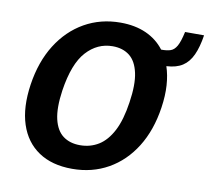

<svg xmlns="http://www.w3.org/2000/svg" viewBox="-82 -835 1018 936"><g transform="rotate(10 427.0 -366.5)"><path d="M333 10Q232.8 10 166.6 -34.6Q100.3 -79.2 73.2 -161.8Q46.1 -244.5 63.1 -359.4Q80.4 -475.2 133 -558.9Q185.6 -642.5 265.2 -687.8Q344.9 -733 443.1 -733Q514.9 -733 569.9 -708.5Q624.8 -683.9 659.9 -637.7Q687.6 -637.3 705.8 -643.3Q724.1 -649.2 736.8 -671.5Q749.5 -693.8 760 -742.6H854Q844.8 -683 826.9 -644Q809 -604.9 778.5 -585.1Q747.9 -565.2 699 -562.7Q713 -521.3 716.3 -470.5Q719.6 -419.7 710.7 -360Q693.7 -245.3 641.9 -162.3Q590 -79.3 510.9 -34.7Q431.8 10 333 10ZM351 -110.1Q401.6 -110.1 442.5 -135.2Q483.3 -160.4 511.7 -215Q540 -269.6 552.8 -357.9Q566.6 -448.1 554.3 -504.3Q542.1 -560.6 508.8 -586.8Q475.4 -612.9 425.1 -612.9Q349.5 -612.9 295.1 -553Q240.7 -493.2 220.3 -357.9Q207.5 -269.8 220.2 -215.2Q233 -160.6 266.8 -135.3Q300.5 -110.1 351 -110.1Z"/></g></svg>

Font: Public Sans Thin
Style: Italic
Weight: 100
Italic angle: -8°
Designer: The Public Sans project authors (U.S. Web Design System). Libre Franklin designed by Pablo Impallari and Rodrigo Fuenzal
Version: Version 2.000